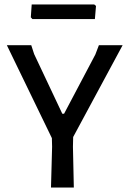

<svg xmlns="http://www.w3.org/2000/svg" viewBox="-20 -846 581 866"><path d="M408 -760H126L119 -768L123 -826H405L413 -819ZM310 -228 309 -184 313 0H210L215 -184L214 -223L11 -642H121L134 -602L261 -333H269L410 -600L426 -642H533Z"/></svg>

Font: Alegreya Sans SC Medium
Style: Regular
Weight: 500
Designer: Juan Pablo del Peral
Foundry: Huerta Tipografica
Version: Version 2.001;PS 002.001;hotconv 1.0.88;makeotf.lib2.5.64775